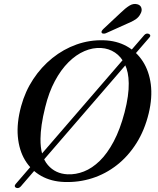

<svg xmlns="http://www.w3.org/2000/svg" viewBox="-20 -919 808 983"><path d="M61.4 41.9Q55.8 38.8 55.5 33.6Q55.2 28.3 60.9 22.3L718.9 -739.8Q724.1 -745.6 730.8 -746.9Q737.4 -748.2 743 -745.1Q749.1 -741.8 749.5 -736.9Q749.8 -731.9 744 -726.1L85.6 36.4Q80.2 42.1 73.7 43.5Q67.2 44.9 61.4 41.9ZM510.5 -712.8Q577.2 -710.8 628.4 -682.5Q679.5 -654.1 711.5 -604.3Q743.5 -554.4 752.1 -487.2Q760.7 -419.9 741.6 -339.6Q720.7 -252.6 678.4 -185.7Q636.1 -118.8 578.2 -73.6Q520.3 -28.3 451.8 -6.5Q383.2 15.4 309.3 12.7Q242.4 10.5 191 -18.3Q139.6 -47.1 108.6 -98.3Q77.6 -149.6 71.3 -219.9Q65 -290.3 88.3 -375.7Q108.8 -451 150.1 -513.6Q191.4 -576.2 248.1 -621.8Q304.9 -667.4 371.9 -691.2Q438.9 -715 510.5 -712.8ZM325.9 -26.6Q367.7 -24.6 409.7 -41.1Q451.8 -57.6 490.7 -95.4Q529.6 -133.2 562.2 -194.8Q594.9 -256.3 617.9 -344Q629.4 -388.4 634.5 -425.4Q639.7 -462.4 639.1 -492.9Q638.5 -550.3 619.4 -589.6Q600.4 -628.9 568.7 -649.9Q537 -671 497.8 -673.2Q455.3 -675.8 412.4 -657.4Q369.4 -639 330.7 -600.5Q291.9 -562 261 -504.2Q230 -446.4 211.5 -370.3Q199 -320.6 193.3 -280.5Q187.6 -240.4 187.3 -208.7Q186.3 -118.9 225 -74.2Q263.6 -29.4 325.9 -26.6ZM598 -853.8Q621.8 -877.1 642 -889.7Q662.1 -902.3 682.1 -897.4Q699.3 -893.2 703.8 -878.7Q708.2 -864.1 699.7 -849.2Q691.1 -830.9 673.7 -819.4Q656.2 -807.9 630.7 -797.7L521.7 -748.7Q515.6 -746.4 509.2 -746.8Q502.7 -747.2 500.5 -751.2Q498 -755.9 501.4 -761.2Q504.7 -766.4 509.9 -771.4Z"/></svg>

Font: Fraunces
Style: Italic
Weight: 900
Italic angle: -16°
Version: Version 1.000;[0bf87f6ff]